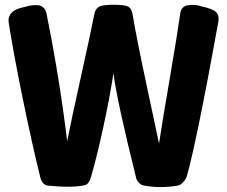

<svg xmlns="http://www.w3.org/2000/svg" viewBox="-20 -715 939 794"><path d="M542 16.6Q463.9 -296.9 449.2 -412.1Q433.6 -309.6 406.2 -184.6Q378.9 -59.6 356.4 16.6Q347.7 46.9 331.1 50.8Q278.3 62.5 178.7 52.7Q154.3 49.8 146.5 17.6Q115.2 -107.4 75.2 -301.8Q35.2 -496.1 15.6 -624Q12.7 -646.5 28.8 -663.1Q44.9 -679.7 84 -686.5Q109.4 -695.3 136.2 -693.4Q163.1 -691.4 171.9 -661.1Q226.6 -389.6 257.8 -130.9Q274.4 -216.8 314 -394.5Q353.5 -572.3 370.1 -656.2Q374 -677.7 388.2 -686.5Q402.3 -695.3 449.2 -695.3Q496.1 -695.3 510.3 -687.5Q524.4 -679.7 528.3 -656.2Q543.9 -560.5 588.9 -350.6Q633.8 -140.6 637.7 -121.1Q648.4 -195.3 681.2 -385.7Q713.9 -576.2 725.6 -661.1Q730.5 -690.4 760.3 -693.8Q790 -697.3 813.5 -688.5Q860.4 -678.7 874 -664.6Q887.7 -650.4 882.8 -624Q792 -122.1 752 15.6Q747.1 28.3 736.3 39.6Q725.6 50.8 714.8 52.7Q640.6 64.5 577.1 52.7Q563.5 50.8 553.7 40Q543.9 29.3 542 16.6Z"/></svg>

Font: Gen Jyuu GothicX Heavy
Style: Bold
Weight: 900
Designer: [Source Han Sans]
Ryoko NISHIZUKA  (kana & ideographs); Paul D. Hunt (Latin, Greek & Cyrillic); Wenlong ZHANG  (bopomofo
Version: Version 1.002.20150607